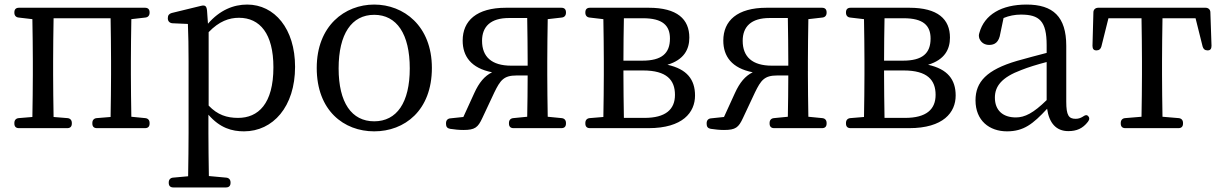

<svg xmlns="http://www.w3.org/2000/svg" viewBox="-20 -555 5366 842"><path d="M63 7H275C288 7 295 0 295 -13V-16C295 -28 288 -36 276 -37L215 -42C214 -98 213 -177 213 -228V-287C213 -338 214 -419 215 -475H465C466 -419 467 -338 467 -287V-228C467 -177 466 -98 465 -42L404 -37C392 -36 385 -28 385 -16V-13C385 0 392 7 405 7H616C629 7 636 0 636 -13V-16C636 -28 629 -36 617 -37L556 -43C555 -98 554 -177 554 -228V-287C554 -337 555 -415 556 -471L617 -478C629 -479 636 -487 636 -499V-501C636 -514 629 -521 616 -521H63C50 -521 43 -514 43 -501V-499C43 -487 50 -479 62 -478L122 -471C123 -415 124 -337 124 -287V-228C124 -176 123 -98 122 -42L62 -37C50 -36 43 -28 43 -16V-13C43 0 50 7 63 7Z M720 245V247C720 260 727 267 740 267H971C984 267 991 260 991 247V245C991 233 984 225 972 224L896 217C895 156 894 82 894 28V-52C945 7 998 21 1050 21C1177 21 1274 -87 1274 -262C1274 -429 1184 -535 1064 -535C1004 -535 944 -511 892 -451L888 -508C887 -519 885 -524 881 -528C877 -531 871 -532 860 -529L733 -498C722 -495 716 -488 716 -476V-474C716 -462 724 -454 736 -453L804 -450C806 -402 807 -350 807 -284V28C807 83 806 157 805 218L739 224C727 225 720 233 720 245ZM895 -92V-414C941 -462 985 -477 1028 -477C1120 -477 1179 -407 1179 -260C1179 -99 1112 -38 1024 -38C975 -38 934 -51 895 -92Z M1621 21C1754 21 1874 -70 1874 -257C1874 -442 1750 -535 1621 -535C1492 -535 1369 -442 1369 -257C1369 -70 1488 21 1621 21ZM1465 -255C1465 -406 1522 -490 1621 -490C1720 -490 1777 -406 1777 -255C1777 -105 1720 -23 1621 -23C1522 -23 1465 -105 1465 -255Z M2442 -521H2199C2070 -521 2009 -464 2009 -377C2009 -308 2046 -256 2138 -238C2105 -222 2081 -193 2060 -147L2012 -42L1955 -36C1943 -35 1936 -27 1936 -15V-11C1936 1 1942 8 1954 10C1974 13 1993 15 2012 15C2063 15 2076 4 2095 -37L2148 -150C2174 -203 2189 -224 2245 -224H2294C2294 -166 2293 -93 2292 -43L2231 -37C2219 -36 2212 -28 2212 -16V-13C2212 0 2219 7 2232 7H2442C2455 7 2462 0 2462 -13V-16C2462 -28 2455 -36 2443 -37L2382 -43C2381 -98 2380 -177 2380 -228V-287C2380 -337 2381 -415 2382 -471L2443 -478C2455 -479 2462 -487 2462 -499V-501C2462 -514 2455 -521 2442 -521ZM2094 -376C2094 -438 2131 -476 2212 -476H2292C2293 -420 2294 -338 2294 -287V-267H2222C2136 -267 2094 -306 2094 -376Z M2547 -16V-13C2547 0 2554 7 2567 7H2824C2974 7 3028 -62 3028 -136C3028 -206 2993 -252 2907 -271C2980 -293 3003 -339 3003 -390C3003 -471 2950 -521 2825 -521H2567C2554 -521 2547 -514 2547 -501V-499C2547 -487 2554 -479 2566 -478L2626 -471C2627 -415 2628 -337 2628 -287V-228C2628 -176 2627 -98 2626 -42L2566 -37C2554 -36 2547 -28 2547 -16ZM2714 -228V-246H2800C2904 -246 2940 -204 2940 -139C2940 -75 2899 -38 2806 -38H2716C2715 -93 2714 -175 2714 -228ZM2714 -289C2714 -351 2715 -424 2716 -475H2800C2886 -475 2918 -443 2918 -386C2918 -321 2882 -289 2797 -289Z M3585 -521H3342C3213 -521 3152 -464 3152 -377C3152 -308 3189 -256 3281 -238C3248 -222 3224 -193 3203 -147L3155 -42L3098 -36C3086 -35 3079 -27 3079 -15V-11C3079 1 3085 8 3097 10C3117 13 3136 15 3155 15C3206 15 3219 4 3238 -37L3291 -150C3317 -203 3332 -224 3388 -224H3437C3437 -166 3436 -93 3435 -43L3374 -37C3362 -36 3355 -28 3355 -16V-13C3355 0 3362 7 3375 7H3585C3598 7 3605 0 3605 -13V-16C3605 -28 3598 -36 3586 -37L3525 -43C3524 -98 3523 -177 3523 -228V-287C3523 -337 3524 -415 3525 -471L3586 -478C3598 -479 3605 -487 3605 -499V-501C3605 -514 3598 -521 3585 -521ZM3237 -376C3237 -438 3274 -476 3355 -476H3435C3436 -420 3437 -338 3437 -287V-267H3365C3279 -267 3237 -306 3237 -376Z M3690 -16V-13C3690 0 3697 7 3710 7H3967C4117 7 4171 -62 4171 -136C4171 -206 4136 -252 4050 -271C4123 -293 4146 -339 4146 -390C4146 -471 4093 -521 3968 -521H3710C3697 -521 3690 -514 3690 -501V-499C3690 -487 3697 -479 3709 -478L3769 -471C3770 -415 3771 -337 3771 -287V-228C3771 -176 3770 -98 3769 -42L3709 -37C3697 -36 3690 -28 3690 -16ZM3857 -228V-246H3943C4047 -246 4083 -204 4083 -139C4083 -75 4042 -38 3949 -38H3859C3858 -93 3857 -175 3857 -228ZM3857 -289C3857 -351 3858 -424 3859 -475H3943C4029 -475 4061 -443 4061 -386C4061 -321 4025 -289 3940 -289Z M4396 21C4469 21 4510 -11 4572 -78C4581 -15 4612 20 4665 20C4701 20 4728 9 4751 -21C4759 -31 4758 -40 4752 -46C4745 -53 4738 -50 4728 -43C4718 -37 4709 -34 4697 -34C4667 -34 4656 -49 4656 -109V-354C4656 -482 4598 -535 4482 -535C4372 -535 4297 -491 4275 -411C4272 -402 4272 -396 4275 -386C4283 -367 4299 -358 4318 -358C4342 -358 4361 -369 4367 -409L4381 -476C4405 -486 4431 -491 4457 -491C4538 -491 4570 -463 4570 -357V-323C4528 -312 4482 -300 4440 -288C4307 -249 4258 -196 4258 -115C4258 -26 4319 21 4396 21ZM4343 -127C4343 -177 4373 -216 4459 -248C4489 -260 4528 -272 4570 -283V-116C4512 -59 4474 -40 4435 -40C4378 -40 4343 -71 4343 -127Z M4775 -501 4771 -354C4771 -340 4777 -334 4788 -334C4800 -334 4807 -340 4810 -351L4841 -475H4986C4987 -419 4988 -338 4988 -287V-228C4988 -177 4987 -98 4986 -43L4914 -37C4902 -36 4895 -28 4895 -16V-13C4895 0 4902 7 4915 7H5148C5161 7 5168 0 5168 -13V-16C5168 -28 5161 -36 5149 -37L5078 -43C5077 -98 5076 -177 5076 -228V-287C5076 -338 5077 -419 5078 -475H5223L5254 -351C5257 -340 5264 -334 5276 -334C5287 -334 5293 -340 5293 -354L5288 -501C5288 -513 5279 -521 5267 -521H4796C4784 -521 4775 -513 4775 -501Z"/></svg>

Font: 寒蝉锦书宋 Text
Style: Regular
Weight: 400
Designer: 寒蝉锦书宋{Warren} 思源宋体{Ryoko NISHIZUKA 西塚涼子 (kana & ideographs); Frank Grießhammer (Latin, Greek & Cyrillic); Wenlong ZHANG 
Foundry: Adobe & ChillType
Version: Version 2.000;Glyphs 3.1.1 (3135)